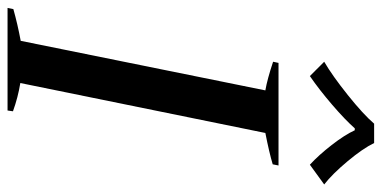

<svg xmlns="http://www.w3.org/2000/svg" viewBox="-266 -722 987 496"><g transform="rotate(90 227.0 -473.5)"><path d="M138 -818Q174 -839 224 -879Q274 -919 298 -947H348Q362 -918 395 -878.5Q428 -839 455 -818L404 -781Q379 -804 353 -837.5Q327 -871 315 -897H310Q288 -872 249 -838.5Q210 -805 175 -781ZM2 -15Q41 -26 84 -34L212 -666Q183 -671 138 -686L141 -700H406L403 -685Q373 -676 322 -666L193 -33Q230 -27 266 -14L264 0H-1Z"/></g></svg>

Font: Trirong Medium
Style: Italic
Weight: 500
Italic angle: -12°
Designer: Katatrad Team
Foundry: CadsonDemak
Version: Version 1.001